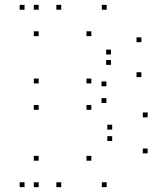

<svg xmlns="http://www.w3.org/2000/svg" viewBox="-20 -760 660 790"><path d="M419 10V-10H399V10ZM587.5 -129V-149H567.5V-129ZM587.5 -277.2V-297.2H567.5V-277.2ZM417.8 -405V-425H397.8V-405ZM417.8 -336.3V-356.3H397.8V-336.3ZM561.7 -442.8V-462.8H541.7V-442.8ZM561.7 -586.4V-606.4H541.7V-586.4ZM419 -720V-740H399V-720ZM139.1 -720V-740H119.1V-720ZM139.1 -611.2V-631.2H119.1V-611.2ZM355.8 -611.2V-631.2H335.8V-611.2ZM436.6 -535.7V-555.7H416.6V-535.7ZM436.6 -493.2V-513.2H416.6V-493.2ZM355.8 -416.8V-436.8H335.8V-416.8ZM139.1 -416.8V-436.8H119.1V-416.8ZM139.1 -308.1V-328.1H119.1V-308.1ZM355.8 -308.1V-328.1H335.8V-308.1ZM441.6 -226.8V-246.8H421.6V-226.8ZM441.6 -179.8V-199.8H421.6V-179.8ZM355.8 -98.8V-118.8H335.8V-98.8ZM139.1 -98.8V-118.8H119.1V-98.8ZM139.1 10V-10H119.1V10ZM231.9 10V-10H211.9V10ZM231.9 -720V-740H211.9V-720ZM81 -720V-740H61V-720ZM81 10V-10H61V10Z"/></svg>

Font: Monaspace Krypton Dots Var
Style: Regular
Weight: 400
Designer: Riley Cran and the Lettermatic Team
Version: Version 1.100 (Monaspace Krypton Dots)